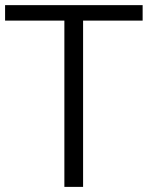

<svg xmlns="http://www.w3.org/2000/svg" viewBox="-35 -731 602 751"><path d="M290 0V-650.4H522.9V-710.9H-15.1V-650.4H216.8V0Z"/></svg>

Font: Ride Light
Style: Regular
Weight: 300
Version: Version 3.000